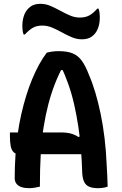

<svg xmlns="http://www.w3.org/2000/svg" viewBox="-20 -978 640 1006"><path d="M32 -284H302Q330 -284 352 -278Q374 -272 391 -260L422 -274V-170H83Q62 -170 51 -181Q40 -192 36 -213Q32 -234 32 -264ZM189 0Q175 3 161 5.5Q147 8 132 8Q110 8 93 2.5Q76 -3 66.5 -15Q57 -27 57 -46Q57 -106 61 -163.5Q65 -221 72.5 -275Q80 -329 91.5 -379.5Q103 -430 117 -475.5Q131 -521 148 -562Q165 -603 184 -638Q203 -673 225 -702Q239 -706 255 -708Q271 -710 287 -710Q333 -710 361.5 -698Q390 -686 409.5 -658.5Q429 -631 446 -586Q464 -545 479.5 -493Q495 -441 507.5 -380.5Q520 -320 528 -253Q536 -186 539 -113Q541 -86 542 -57.5Q543 -29 544 0Q533 4 520 6Q507 8 493 8Q467 8 449 1Q431 -6 422 -23Q413 -40 411 -69Q409 -134 404 -196Q399 -258 390 -317Q381 -376 368.5 -431Q356 -486 338 -537Q320 -588 297 -636L332 -611H276L313 -636Q287 -588 267.5 -538Q248 -488 233.5 -432.5Q219 -377 208.5 -312Q198 -247 193.5 -170Q189 -93 189 0ZM398 -886Q427 -886 447.5 -897Q468 -908 490 -933H496Q500 -924 501.5 -911.5Q503 -899 503 -889Q503 -866 499.5 -850.5Q496 -835 491 -824Q481 -801 461 -786.5Q441 -772 409 -772Q382 -772 356 -783Q330 -794 305 -808Q280 -822 254 -833Q228 -844 202 -844Q173 -844 153 -833Q133 -822 110 -797H104Q100 -806 98.5 -818.5Q97 -831 97 -841Q97 -864 101 -880Q105 -896 109 -905Q120 -929 140 -943.5Q160 -958 191 -958Q219 -958 244.5 -947Q270 -936 295.5 -922Q321 -908 346.5 -897Q372 -886 398 -886Z"/></svg>

Font: Recursive Monospace Casual SemiBold
Style: Regular
Weight: 600
Version: Version 1.047